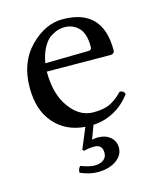

<svg xmlns="http://www.w3.org/2000/svg" viewBox="-99 -508 646 780"><g transform="rotate(-15 223.5 -118.5)"><path d="M229 96.2Q203.1 96.2 184.1 102.1L178.2 96.2L214.4 9.3Q132.3 2.9 84 -54.2Q37.1 -108.4 37.1 -202.1Q37.1 -308.1 100.6 -372.6Q164.1 -437 236.8 -437Q405.8 -437 405.8 -263.2Q405.8 -246.1 387.2 -246.1L121.1 -248Q121.1 -164.1 152.8 -110.8Q196.8 -39.1 262.2 -39.1Q304.2 -39.1 330.6 -51Q356.9 -63 386.2 -92.8Q403.3 -91.8 407.2 -77.1Q387.7 -51.3 364.7 -33.2Q341.8 -15.1 312 -3.4Q282.2 8.3 248.5 9.8L227.1 66.9Q239.3 64 252.9 64Q283.7 64 304 81.1Q324.2 98.1 324.2 126Q324.2 158.2 293.7 179.2Q263.2 200.2 216.8 200.2Q181.6 200.2 143.1 183.1Q143.1 167 152.8 157.2Q190.9 171.4 210.9 170.9Q233.9 170.9 248 160.4Q262.2 149.9 262.2 130.9Q262.2 96.2 229 96.2ZM124 -282.2 305.2 -285.2Q320.3 -285.2 319.8 -298.8Q319.8 -356 295.4 -379.9Q271 -403.8 236.8 -403.8Q223.6 -403.8 210.9 -400.4Q198.2 -397 179.7 -386Q161.1 -375 146 -348.1Q130.9 -321.3 124 -282.2Z"/></g></svg>

Font: Linux Libertine Capitals
Style: Small Caps
Weight: 400
Designer: Philipp H. Poll
Foundry: Philipp H. Poll
Version: Version 5.1.3